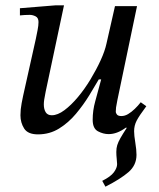

<svg xmlns="http://www.w3.org/2000/svg" viewBox="-20 -496 600 723"><path d="M377 207 365 185Q397 169 409 152.5Q421 136 421 122Q421 115 419.5 102Q418 89 418 76Q418 62 421.5 50.5Q425 39 433.5 24Q442 9 457 -14L455 -16Q437 -3 421 3Q405 9 389 9Q369 9 349 -1.5Q329 -12 329 -45Q329 -80 338.5 -114Q348 -148 361 -197H352Q337 -171 315.5 -136Q294 -101 266 -67.5Q238 -34 202.5 -12Q167 10 123 10Q85 10 71 -12Q57 -34 57 -62Q57 -84 61.5 -107.5Q66 -131 67 -135L115 -350Q118 -365 121.5 -382.5Q125 -400 125 -413Q125 -429 114 -434.5Q103 -440 92 -440Q82 -440 73.5 -439.5Q65 -439 55 -438V-465L190 -476H221L152 -151Q148 -131 146.5 -121Q145 -111 145 -103Q145 -85 152 -73.5Q159 -62 175 -62Q197 -62 222.5 -81Q248 -100 273.5 -130.5Q299 -161 321 -197.5Q343 -234 359 -269Q375 -304 381 -332L413 -473H496L422 -119Q418 -100 417 -91.5Q416 -83 416 -76Q416 -70 420.5 -64.5Q425 -59 437 -59Q450 -59 462.5 -66.5Q475 -74 487.5 -86Q500 -98 510 -111L531 -96Q504 -60 494.5 -41.5Q485 -23 485 -2Q485 14 489.5 41Q494 68 494 87Q494 126 464 152Q434 178 377 207Z"/></svg>

Font: STIX Two Text
Style: Italic
Weight: 400
Italic angle: -12°
Designer: Ross Mills, John Hudson & Paul Hanslow, Tiro Typeworks Ltd; with prior portions MicroPress Inc. and Coen Hoffman, Elsevi
Foundry: Tiro Typeworks Ltd
Version: Version 2.13 b171